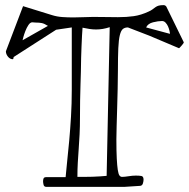

<svg xmlns="http://www.w3.org/2000/svg" viewBox="-20 -711 737 749"><path d="M148 -4Q148 -10 150 -15Q152 -20 161 -20H236Q238 -45 242 -81.5Q246 -118 250 -162Q254 -206 257 -256.5Q260 -307 260 -361V-604L199 -595L34 -489Q33 -489 32.5 -484.5Q32 -480 30 -480Q19 -480 11 -490Q3 -500 3 -511L70 -687L183 -652Q202 -646 223 -644.5Q244 -643 266 -643Q287 -643 306.5 -644Q326 -645 343 -645Q372 -645 395.5 -644.5Q419 -644 440 -644Q474 -644 502 -648Q530 -652 560 -666Q569 -670 575 -674.5Q581 -679 586.5 -683Q592 -687 599 -689Q606 -691 618 -691Q625 -691 629 -685L696 -548L697 -546Q697 -544 694 -540Q691 -536 687.5 -532Q684 -528 681 -525Q678 -522 678 -523L562 -572L479 -604Q467 -604 459.5 -598Q452 -592 447.5 -574Q443 -556 441.5 -523Q440 -490 440 -436Q440 -402 439 -363.5Q438 -325 437 -288Q436 -251 435 -219Q434 -187 434 -168Q434 -121 435.5 -92.5Q437 -64 439.5 -48Q442 -32 446 -26.5Q450 -21 456 -21Q466 -21 481.5 -23.5Q497 -26 510 -26Q523 -26 531.5 -24.5Q540 -23 540 -10Q540 -4 537.5 4.5Q535 13 527 14L465 18H161Q152 18 150 10Q148 2 148 -4ZM296 -458Q296 -451 295.5 -430Q295 -409 294 -380.5Q293 -352 292.5 -318.5Q292 -285 292 -254Q292 -217 290.5 -187Q289 -157 287 -130Q285 -103 283.5 -77Q282 -51 282 -21Q294 -21 309.5 -21Q325 -21 341 -21.5Q357 -22 371 -23Q385 -24 396 -25L408 -605Q381 -596 355 -596Q342 -596 329 -598Q316 -600 302 -603Q301 -594 300 -573Q299 -552 298 -529Q297 -506 296.5 -486Q296 -466 296 -458ZM119 -623Q115 -623 112 -623.5Q109 -624 106 -624Q98 -624 91 -613.5Q84 -603 79 -590Q74 -577 71 -566Q68 -555 68 -554L167 -610Q153 -619 143 -621Q133 -623 119 -623ZM643 -579Q643 -583 641 -591.5Q639 -600 635.5 -608Q632 -616 626 -622.5Q620 -629 612 -629Q597 -629 577 -624Q557 -619 550 -604Z"/></svg>

Font: Miltonian
Style: Regular
Weight: 400
Designer: Pablo Impallari
Foundry: Pablo Impallari
Version: Version 1.008